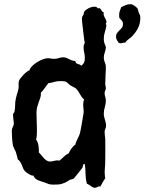

<svg xmlns="http://www.w3.org/2000/svg" viewBox="-20 -848 740 914"><path d="M486.8 -728Q484.4 -711.4 479.2 -695.8Q474.1 -680.2 474.1 -663.1Q474.1 -651.9 476.8 -643.3Q479.5 -634.8 483.9 -625Q483.9 -611.3 479 -598.9Q474.1 -586.4 474.1 -573.2Q474.1 -562 479 -551.5Q483.9 -541 483.9 -529.8Q483.9 -509.3 482.4 -489.5Q481 -469.7 481 -449.2Q481 -442.9 482.4 -438.2Q483.9 -433.6 483.9 -428.2Q483.9 -421.9 481 -416.7Q478 -411.6 478 -404.8Q478 -396 481 -387.5Q483.9 -378.9 483.9 -370.1Q483.9 -353.5 479 -338.1Q474.1 -322.8 474.1 -306.2Q474.1 -298.8 475.8 -292Q477.5 -285.2 479.5 -278.3Q481.4 -271.5 483.2 -264.4Q484.9 -257.3 484.9 -250Q484.9 -240.7 481.4 -234.1Q478 -227.5 478 -220.2Q478 -212.4 479 -204.8Q480 -197.3 481 -189Q481.9 -164.1 481.4 -138.4Q481 -112.8 481 -86.9Q481 -64.9 479 -43Q477.1 -21 481 1Q474.1 10.3 468.8 19.8Q463.4 29.3 458 40L454.1 39.1Q447.8 39.1 442.9 42.5Q438 45.9 432.1 45.9Q426.3 45.9 421.6 43.5Q417 41 412.4 37.8Q407.7 34.7 403.3 31.5Q398.9 28.3 394 26.9Q390.1 15.1 388.9 3.4Q387.7 -8.3 387.2 -20Q386.7 -31.7 386.2 -43.5Q385.7 -55.2 383.8 -66.9H381.8Q377.9 -66.9 376.7 -64.7Q375.5 -62.5 374.8 -59.3Q374 -56.2 373.5 -53Q373 -49.8 371.1 -47.9Q361.3 -36.1 352.1 -23.7Q342.8 -11.2 332 1Q329.6 3.9 321 5.6Q312.5 7.3 307.1 11.2Q297.4 18.1 289.1 21.7Q280.8 25.4 272.7 27.6Q264.6 29.8 255.4 30.3Q246.1 30.8 233.9 30.8Q225.1 30.8 220 30Q214.8 29.3 210.9 27.8Q207 26.4 202.6 24.4Q198.2 22.5 190.9 20Q183.6 17.6 175.8 15.4Q168 13.2 161.1 10Q154.3 6.8 148.4 1.7Q142.6 -3.4 139.2 -12.2H134.8Q131.3 -12.2 126 -14.6Q120.6 -17.1 115 -20.8Q109.4 -24.4 104.2 -28.3Q99.1 -32.2 97.2 -35.2Q92.3 -40.5 89.6 -47.9Q86.9 -55.2 84 -62.5Q81.1 -69.8 76.9 -76.7Q72.8 -83.5 64.9 -88.9Q62.5 -98.1 60.3 -106.9Q58.1 -115.7 55.2 -125Q51.8 -132.3 48.1 -139.4Q44.4 -146.5 42 -153.8Q39.1 -168.9 37.6 -188.2Q36.1 -207.5 36.1 -223.1Q36.1 -234.4 41 -243.9Q45.9 -253.4 45.9 -258.8Q45.9 -260.7 45.2 -267.1Q44.4 -273.4 43.7 -280.8Q43 -288.1 42.5 -294.7Q42 -301.3 42 -303.2Q42 -306.2 44.9 -309.6Q47.9 -313 48.8 -315.9Q52.2 -331.1 52 -346.4Q51.8 -361.8 55.2 -377Q57.6 -389.6 61.5 -401.4Q65.4 -413.1 67.9 -425.8Q69.3 -435.1 68.6 -445.8Q67.9 -456.5 70.8 -464.8Q72.8 -469.2 78.9 -477.1Q85 -484.9 92.5 -492.7Q100.1 -500.5 107.7 -506.3Q115.2 -512.2 120.1 -513.2Q123 -523.4 133.3 -533.7Q143.6 -543.9 156.7 -552.2Q169.9 -560.5 183.8 -565.7Q197.8 -570.8 208 -570.8Q215.3 -570.8 222.9 -569.3Q230.5 -567.9 238.8 -567.9Q249.5 -567.9 260 -571.5Q270.5 -575.2 280.8 -575.2Q289.1 -575.2 295.7 -572.5Q302.2 -569.8 308.6 -566.7Q314.9 -563.5 321.3 -560.8Q327.6 -558.1 335.9 -558.1Q338.9 -558.1 339.6 -554.2Q340.3 -550.3 341.8 -547.9Q345.2 -544.9 354 -542.5Q362.8 -540 368.2 -535.2Q373 -540.5 376.2 -544.4Q379.4 -548.3 381.1 -552.5Q382.8 -556.6 383.3 -561.3Q383.8 -565.9 383.8 -573.2Q383.8 -585.9 380.9 -597.9Q377.9 -609.9 377.9 -622.1Q377.9 -627.9 379.4 -633.8Q380.9 -639.6 383.8 -644Q382.8 -645.5 381.6 -654.1Q380.4 -662.6 378.9 -674.3Q377.4 -686 376 -699.5Q374.5 -712.9 373 -724.9Q371.6 -736.8 370.8 -745.6Q370.1 -754.4 370.1 -756.8Q370.1 -762.7 370.6 -765.1Q371.1 -767.6 372.1 -769.5Q373 -771.5 374.5 -773.4Q376 -775.4 377.9 -779.8Q378.9 -783.2 379.2 -786.1Q379.4 -789.1 380.9 -792Q383.3 -796.4 388.9 -800.8Q394.5 -805.2 401.1 -808.6Q407.7 -812 414.6 -814Q421.4 -815.9 426.8 -815.9Q430.2 -815.9 433.1 -815.9Q436 -815.9 439 -814.9L444.8 -809.1Q447.3 -808.1 449.5 -808.6Q451.7 -809.1 453.1 -809.1Q456.1 -809.1 458 -806.2Q460 -803.2 462.2 -799.8Q464.4 -796.4 467 -793Q469.7 -789.6 474.1 -789.1Q474.1 -787.6 473.6 -785.6Q473.1 -783.7 473.1 -782.2Q473.1 -776.4 475.3 -771.5Q477.5 -766.6 480 -762Q482.4 -757.3 484.6 -752.9Q486.8 -748.5 486.8 -744.1Q486.8 -740.2 485.4 -738.5Q483.9 -736.8 483.9 -733.9Q483.9 -732.4 484.9 -731Q485.8 -729.5 486.8 -728ZM380.9 -374Q374.5 -378.9 370.1 -385Q365.7 -391.1 361.8 -397.7Q357.9 -404.3 354 -410.9Q350.1 -417.5 345.2 -422.9Q338.9 -429.7 332.8 -432.1Q326.7 -434.6 319.8 -439Q309.6 -444.8 305.7 -449.2Q301.8 -453.6 298.1 -456.5Q294.4 -459.5 287.6 -460.7Q280.8 -461.9 265.1 -461.9Q251 -461.9 237.5 -457.8Q224.1 -453.6 210 -452.1Q201.2 -440.9 192.9 -428.7Q184.6 -416.5 173.8 -405.8L174.8 -401.9Q174.8 -391.6 171.6 -381.8Q168.5 -372.1 164.3 -361.3Q160.2 -350.6 157 -338.4Q153.8 -326.2 153.8 -312Q153.8 -304.7 154.1 -292.5Q154.3 -280.3 154.8 -267.1Q155.3 -253.9 155.5 -241.7Q155.8 -229.5 155.8 -222.2Q155.8 -212.4 155 -202.6Q154.3 -192.9 151.9 -183.1Q156.7 -177.2 159.4 -169.4Q162.1 -161.6 163.3 -153.6Q164.6 -145.5 164.8 -137.5Q165 -129.4 165 -122.1Q171.4 -116.2 177 -108.9Q182.6 -101.6 188.7 -95Q194.8 -88.4 202.1 -83.7Q209.5 -79.1 219.2 -79.1Q224.1 -79.1 229.5 -80.3Q234.9 -81.5 240.2 -82.8Q245.6 -84 251 -84.5Q256.3 -85 262.2 -83Q273.4 -91.3 283.4 -101.6Q293.5 -111.8 307.1 -118.2Q312.5 -130.9 320.6 -141.6Q328.6 -152.3 338.9 -160.2Q340.3 -167.5 343.3 -174.3Q346.2 -181.2 349.4 -187.7Q352.5 -194.3 355.7 -200.9Q358.9 -207.5 360.8 -214.8Q361.8 -217.8 364.5 -232.2Q367.2 -246.6 370.1 -263.4Q373 -280.3 375.2 -294.2Q377.4 -308.1 377.9 -310.1Q378.9 -319.8 377.4 -330.1Q376 -340.3 376 -351.1Q376 -356.9 377 -362.8Q377.9 -368.7 380.9 -374ZM647.9 -762.2Q647.9 -736.3 637.2 -714.8Q626.5 -693.4 608.4 -674.8Q600.6 -667.5 591.3 -660.9Q582 -654.3 576.2 -645H573.2Q567.9 -645 563.2 -643.6Q558.6 -642.1 553.2 -642.1Q548.8 -642.1 544.4 -645Q540.5 -650.9 536.4 -657.7Q532.2 -664.6 532.2 -672.9Q532.2 -683.6 537.4 -690.7Q542.5 -697.8 548.8 -703.6Q555.2 -709.5 560.3 -716.1Q565.4 -722.7 565.4 -732.9Q565.4 -740.2 563.5 -744.1Q561.5 -748 558.8 -751.2Q556.2 -754.4 553 -757.3Q549.8 -760.3 547.4 -765.1V-772.9Q546.4 -785.2 549.8 -794.2Q553.2 -803.2 557.1 -814Q569.3 -819.8 578.9 -824Q588.4 -828.1 602.1 -828.1Q606 -828.1 610.8 -825.9Q615.7 -823.7 620.4 -820.6Q625 -817.4 628.9 -813.7Q632.8 -810.1 635.3 -807.1Q636.7 -804.2 637.7 -798.1Q638.7 -792 640.1 -789.1Q642.1 -784.2 643.6 -781.7Q645 -779.3 646 -777.1Q647 -774.9 647.5 -771.7Q647.9 -768.6 647.9 -762.2Z"/></svg>

Font: Margarine
Style: Regular
Weight: 400
Designer: Astigmatic (AOETI)
Foundry: Astigmatic (AOETI)
Version: Version 1.000